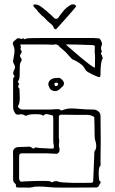

<svg xmlns="http://www.w3.org/2000/svg" viewBox="-20 -874 537 894"><path d="M63 -1Q54 -1 54 -7Q56 -15 49.5 -20Q43 -25 42 -31Q41 -34 41 -49.5Q41 -65 41 -85Q41 -105 41 -121Q41 -137 41 -141Q41 -151 40.5 -163Q40 -175 47 -182Q54 -189 68 -189.5Q82 -190 93 -190Q105 -190 113.5 -191Q122 -192 131 -184Q134 -181 138.5 -183.5Q143 -186 146 -188Q151 -186 164 -185Q177 -184 189 -183.5Q201 -183 202 -183Q207 -183 218 -182Q229 -181 230 -185Q232 -193 230 -200Q228 -207 228 -218V-322Q228 -326 227.5 -330Q227 -334 225 -336Q223 -338 218.5 -338.5Q214 -339 210 -340Q203 -343 196 -343Q189 -343 181 -335Q175 -341 158 -342Q141 -343 125.5 -341.5Q110 -340 105 -336Q104 -335 100 -335.5Q96 -336 94 -337Q85 -344 70.5 -341Q56 -338 51 -346Q44 -356 42.5 -364Q41 -372 41 -385V-498Q41 -503 41.5 -508Q42 -513 46 -516Q50 -520 46 -522Q37 -532 45 -546Q55 -562 44 -578Q40 -584 41 -590.5Q42 -597 43 -603Q47 -622 47.5 -636Q48 -650 42 -663Q37 -675 44 -681.5Q51 -688 60 -695Q66 -698 81 -692Q86 -698 90.5 -694Q95 -690 98 -692Q100 -694 105 -695Q110 -696 125.5 -696.5Q141 -697 174.5 -697Q208 -697 266 -697Q324 -697 414 -697Q423 -697 426 -696H430Q441 -696 444 -694Q447 -692 453 -679Q457 -672 452.5 -660Q448 -648 453 -638Q456 -633 452.5 -630.5Q449 -628 450 -625Q452 -619 456 -611Q460 -603 456 -598Q453 -592 451 -579Q449 -566 448.5 -554Q448 -542 448 -538Q450 -513 440.5 -515Q431 -517 409 -528Q399 -533 389.5 -538.5Q380 -544 375 -554Q369 -567 351 -579.5Q333 -592 321 -596Q314 -598 300 -615.5Q286 -633 269 -646Q264 -650 259 -654.5Q254 -659 252 -663Q248 -663 241 -668Q231 -665 215.5 -666Q200 -667 194 -667H80Q73 -667 74.5 -664Q76 -661 77 -657Q78 -653 76 -648.5Q74 -644 79 -639Q81 -638 80.5 -632.5Q80 -627 78 -625Q72 -618 73 -613Q74 -608 79 -602Q83 -594 78 -587Q72 -581 72 -561Q72 -541 71.5 -522Q71 -503 64 -496Q63 -495 64 -491.5Q65 -488 67 -487Q71 -483 68 -480Q65 -477 65 -474Q65 -464 68 -464Q71 -464 71 -453Q71 -444 71.5 -434.5Q72 -425 72 -416Q72 -407 70.5 -398Q69 -389 64 -380Q62 -376 69 -370Q76 -364 83 -364H214Q222 -364 238.5 -365.5Q255 -367 258 -364Q261 -362 263.5 -360.5Q266 -359 271 -361Q291 -369 310.5 -369Q330 -369 355 -366.5Q380 -364 414 -364Q428 -364 438 -355.5Q448 -347 448 -334Q449 -287 449 -228Q449 -169 448 -122Q448 -115 448.5 -108.5Q449 -102 443 -97Q439 -83 439.5 -65.5Q440 -48 442 -34Q452 -27 447 -20.5Q442 -14 440 -8Q435 -1 426.5 -1Q418 -1 410 -1Q368 -1 321 -0.5Q274 0 232 -1Q227 -1 206 -3Q185 -5 162.5 -5.5Q140 -6 130 -2Q127 -1 117 -0.5Q107 0 63 -1ZM422 -559Q423 -597 422.5 -610.5Q422 -624 421.5 -626.5Q421 -629 421 -633Q421 -652 421.5 -657.5Q422 -663 411 -664Q398 -664 368.5 -665.5Q339 -667 286 -667Q298 -657 316.5 -640.5Q335 -624 356 -606.5Q377 -589 394.5 -575.5Q412 -562 422 -559ZM237 -450Q219 -450 212 -462.5Q205 -475 205 -482Q205 -494 215.5 -502.5Q226 -511 245 -511Q255 -513 261.5 -509Q268 -505 274 -497Q282 -486 274 -474Q267 -467 257.5 -458.5Q248 -450 237 -450ZM240 -473Q247 -473 250 -480Q252 -482 250 -486Q246 -490 243 -489Q233 -489 233 -482Q233 -481 234.5 -477Q236 -473 240 -473ZM404 -23Q414 -23 414 -32L419 -154Q419 -158 419 -163Q419 -168 421 -171Q429 -181 428 -196.5Q427 -212 422 -225Q421 -228 420.5 -247.5Q420 -267 420 -290.5Q420 -314 419 -329Q405 -339 385 -339Q365 -339 351 -339L267 -340Q254 -340 254 -330V-231Q254 -228 255 -225Q256 -222 256 -220Q253 -194 255.5 -188.5Q258 -183 257 -172Q257 -168 252.5 -163Q248 -158 245 -158Q227 -158 218.5 -159Q210 -160 198 -160H84Q73 -160 71 -155.5Q69 -151 69 -141V-43Q69 -36 73.5 -31Q78 -26 88 -29Q92 -29 110.5 -30Q129 -31 152 -31.5Q175 -32 193.5 -31.5Q212 -31 215 -29Q223 -23 227.5 -27Q232 -31 237 -30Q240 -30 243.5 -30.5Q247 -31 249 -29Q255 -26 275.5 -24.5Q296 -23 321.5 -22.5Q347 -22 369.5 -22.5Q392 -23 404 -23ZM313 -853Q320 -855 325 -853Q327 -853 330 -850.5Q333 -848 335 -846Q336 -845 326 -833.5Q316 -822 301 -804.5Q286 -787 270.5 -770Q255 -753 244 -741Q242 -737 238 -737.5Q234 -738 232 -742Q228 -753 220 -760Q212 -767 204 -774Q197 -780 193.5 -784.5Q190 -789 182 -796Q176 -799 170 -806.5Q164 -814 159 -817Q155 -824 149 -830.5Q143 -837 137 -843Q133 -852 139 -853Q145 -854 153 -852Q158 -852 169.5 -844Q181 -836 194.5 -824.5Q208 -813 219 -803Q230 -793 234 -788Q239 -786 241 -786Q243 -786 249 -789Q251 -790 254.5 -795.5Q258 -801 260 -804Q262 -806 268.5 -814.5Q275 -823 277 -825Q280 -829 289.5 -837.5Q299 -846 313 -853Z"/></svg>

Font: Sankofa Display
Style: Regular
Weight: 400
Designer: Batsirai Madzonga
Foundry: Batsirai Madzonga
Version: Version 1.000; ttfautohint (v1.8.4.7-5d5b)